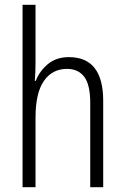

<svg xmlns="http://www.w3.org/2000/svg" viewBox="-20 -780 521 800"><path d="M128 -518Q128 -477 125 -443H129Q144 -483 179 -512.5Q214 -542 267 -542Q410 -542 410 -360V0H356V-351Q356 -427 331 -460Q306 -493 259 -493Q198 -493 163 -443Q128 -393 128 -289V0H74V-760H128Z"/></svg>

Font: Noto Sans Khmer UI Condensed Light
Style: Regular
Weight: 300
Width: 3
Designer: Danh Hong and the Monotype Design Team
Foundry: Monotype Imaging Inc.
Version: Version 2.002; ttfautohint (v1.8.4.7-5d5b)